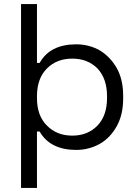

<svg xmlns="http://www.w3.org/2000/svg" viewBox="-20 -720 666 940"><path d="M353 14Q226 14 174 -76H161V200H83V-700H161V-412H174Q225 -503 353 -503Q416 -503 469 -473Q520 -442 552 -386Q583 -330 583 -251V-238Q583 -159 552 -103Q520 -45 469 -16Q416 14 353 14ZM161 -240Q161 -153 210 -105Q258 -56 334 -56Q409 -56 457 -105Q504 -154 504 -240V-249Q504 -335 457 -385Q409 -433 334 -433Q258 -433 210 -385Q161 -336 161 -249Z"/></svg>

Font: Rilu
Style: Regular
Weight: 500
Designer: Alí Sinisterra
Foundry: Alí Sinisterra
Version: 0.1